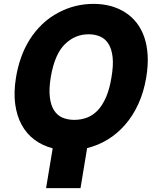

<svg xmlns="http://www.w3.org/2000/svg" viewBox="-20 -757 799 980"><path d="M61.8 -362.6Q70.3 -414.4 87.5 -463.4Q104.8 -512.4 131.7 -555.2Q158.7 -598 195.7 -633.5Q232.6 -669 280.5 -693.9Q363.3 -737.2 457.4 -737.2Q550.8 -737.2 618.6 -693.9Q652.7 -672.2 677.6 -640.3Q702.4 -608.3 716.6 -566.8Q730.8 -525.2 733.7 -474.1Q736.5 -422.9 726.6 -362.6Q714.1 -287.6 686.3 -226.7Q658.4 -165.8 618.6 -120.2Q578.8 -74.6 529.5 -44.6Q480.1 -14.6 424.7 -1.1L391 203.1H215.2L248.9 0Q196.7 -13.5 156.4 -43.5Q116.1 -73.5 90.9 -119.3Q65.7 -165.1 57.5 -226.2Q49.4 -287.3 61.8 -362.6ZM359.4 -145.2Q393.5 -145.2 423.8 -156.6Q454.2 -168 478.7 -193.7Q503.2 -219.5 521.3 -261Q539.4 -302.6 549 -362.6Q559.3 -422.6 554.9 -464.3Q550.4 -506 534.4 -532.1Q518.5 -558.2 492.2 -570.1Q465.9 -582 432.2 -582Q362.9 -582 311.4 -531.6Q258.9 -480.5 239 -362.6Q229.4 -302.6 234.4 -261Q239.3 -219.5 255.9 -193.7Q272.4 -168 299 -156.6Q325.6 -145.2 359.4 -145.2Z"/></svg>

Font: Inter P Extra Bold
Style: Italic
Weight: 800
Italic angle: 9.39999°
Designer: Rasmus Andersson
Foundry: rsms
Version: Version 3.018;git-588b23468